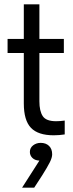

<svg xmlns="http://www.w3.org/2000/svg" viewBox="-20 -620 339 887"><path d="M279 -63V1Q254 5 228 5Q156 5 123 -29.5Q90 -64 90 -142V-375H15V-440H90V-600H162V-440H275V-375H162V-152Q162 -107 177.5 -83.5Q193 -60 239 -60Q258 -60 279 -63ZM221 93Q221 108 210 130Q199 152 175 190L138 247H82L162 122Q141 121 129.5 109.5Q118 98 118 82Q118 63 133 51.5Q148 40 168 40Q192 40 206.5 54Q221 68 221 93Z"/></svg>

Font: Tilda Sans
Style: Regular
Weight: 400
Designer: ParaType Ltd
Foundry: ParaType Ltd
Version: Version 1.002W